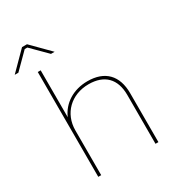

<svg xmlns="http://www.w3.org/2000/svg" viewBox="-241 -1019 1043 1142"><g transform="rotate(-30 280.5 -447.5)"><path d="M242 -774 122 -895H88L-32 -774H-7L96 -877H114L217 -774ZM95 0H115V-307C115 -423 200 -506 320 -506C428 -506 488 -446 488 -336V0H508V-336C508 -458 442 -525 323 -525C225 -525 148 -475 115 -398V-720H95Z"/></g></svg>

Font: Fixel Text Thin
Style: Regular
Weight: 100
Width: 4
Designer: AlfaBravo + MacPaw
Foundry: Kyrylo Tkachov, Marchela Mozhyna, Serhii Makarenko, Maria Weinstein, Zakhar Kryvoshyya
Version: Version 1.211